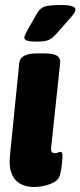

<svg xmlns="http://www.w3.org/2000/svg" viewBox="-20 -738 321 766"><path d="M115 8Q86 8 62.5 -4Q39 -16 27 -44Q15 -72 20 -120L57 -488Q61 -525 130 -525H156Q194 -525 208 -515Q222 -505 220 -487L184 -149Q181 -127 199 -127Q206 -127 211.5 -129.5Q217 -132 221 -132Q226 -132 228 -127Q230 -122 229 -107Q228 -89 225 -67Q222 -45 216 -32Q209 -14 178 -3Q147 8 115 8ZM125 -572Q77 -572 77 -587Q77 -595 88 -615L129 -687Q140 -705 157.5 -711.5Q175 -718 223 -718Q281 -718 281 -700Q281 -693 274.5 -683.5Q268 -674 255 -660L204 -602Q187 -584 172.5 -578Q158 -572 125 -572Z"/></svg>

Font: Asap Condensed Condensed ExtraBold
Style: Italic
Weight: 800
Width: 3
Italic angle: -6°
Designer: Pablo Cosgaya
Foundry: Omnibus-Type
Version: Version 3.001; ttfautohint (v1.8.4.7-5d5b)